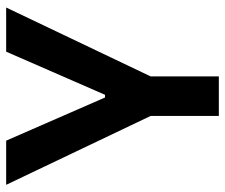

<svg xmlns="http://www.w3.org/2000/svg" viewBox="-74 -660 733 626"><g transform="rotate(-90 293.0 -346.5)"><path d="M235.8 -207 3.9 -693.4H147.9L288.6 -371.1H297.4L438 -693.4H582L350.1 -207ZM228.5 0V-341.8H357.4V0Z"/></g></svg>

Font: Cascadia Mono
Style: Regular
Weight: 400
Monospace: yes
Designer: Aaron Bell
Foundry: Saja Typeworks
Version: Version 2404.023